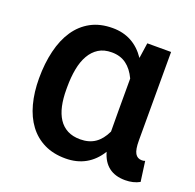

<svg xmlns="http://www.w3.org/2000/svg" viewBox="-102 -644 769 759"><g transform="rotate(20 282.0 -264.0)"><path d="M499 10.5Q415.5 10.5 392.5 -70Q342.5 10.5 247.5 10.5Q196.5 10.5 158 -8.5Q119.5 -27.5 93.8 -62Q68 -96.5 55 -145Q42 -193.5 42 -252Q42 -315 54.8 -367.8Q67.5 -420.5 93 -458.2Q118.5 -496 157.2 -517Q196 -538 248.5 -538Q337 -538 387.5 -463L397 -528H497V-156Q497 -117.5 506.2 -101.8Q515.5 -86 534.5 -86Q543 -86 548 -88.5L559.5 -4Q533.5 10.5 499 10.5ZM277 -80.5Q313.5 -80.5 339 -97.8Q364.5 -115 381.5 -151Q381 -181 381 -236.5V-245Q381 -248 381 -250.5V-254Q381 -256 381 -257.5V-267Q381 -270 381 -273V-277Q381 -279 381 -281V-285Q381 -287 381 -289V-293Q381 -295 381 -297.5V-374Q364.5 -409.5 339.2 -428Q314 -446.5 278 -446.5Q245.5 -446.5 223 -432.5Q200.5 -418.5 186 -393.2Q171.5 -368 165 -333.2Q158.5 -298.5 158.5 -257.5V-247Q158.5 -209 165.2 -178.2Q172 -147.5 186.2 -125.8Q200.5 -104 223 -92.2Q245.5 -80.5 277 -80.5Z"/></g></svg>

Font: Roberto Sans Medium
Style: Regular
Weight: 500
Designer: Google (font) & Cristiano Sobral (main changes)
Version: Version 1.000;October 12, 2021;FontCreator 14.0.0.2814 64-bi